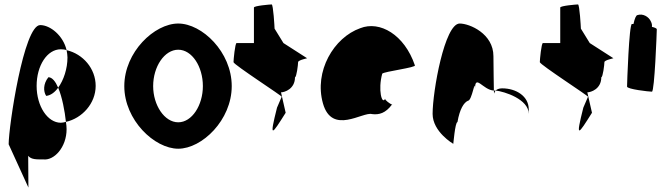

<svg xmlns="http://www.w3.org/2000/svg" viewBox="-20 -662 3011 865"><path d="M19 -12 108 183 107 40C121 58 148 56 174 56C223 63 280 2 280 -80C280 -90 279 -101 277 -113C269 -111 262 -109 254 -109C194 -109 145 -184 145 -275C145 -366 192 -440 254 -440C263 -440 272 -439 280 -436C265 -501 207 -549 161 -549C87 -549 19 -92 19 -12ZM188 -230C208 -232 227 -246 242 -267C230 -295 215 -314 198 -314C174 -284 175 -250 188 -230ZM242 -267C260 -225 272 -161 277 -113C350 -129 411 -196 411 -275C411 -353 354 -419 280 -436C282 -425 284 -414 284 -403C284 -353 267 -301 242 -267Z M540 -274C540 -121 676 8 783 8C890 8 1024 -121 1024 -274C1024 -428 890 -556 783 -556C676 -556 540 -428 540 -274ZM670 -274C670 -362 721 -438 783 -438C845 -438 894 -362 894 -274C894 -188 845 -111 783 -111C721 -111 670 -188 670 -274Z M1032 -382C1032 -371 1257 -226 1249 -226L1228 -177C1192 -34 1204 -54 1267 -154L1246 -246C1262 -246 1309 -261 1309 -314C1316 -314 1323 -371 1323 -382C1323 -392 1370 -400 1363 -400L1257 -468L1217 -533C1217 -540 1211 -642 1204 -642C1197 -642 1124 -636 1124 -628V-468H1046C1039 -468 1032 -392 1032 -382Z M1435 -196C1476 -52 1615 -160 1656 -148C1688 -144 1717 -152 1746 -191C1738 -193 1713 -212 1715 -217C1701 -188 1682 -257 1702 -330C1710 -340 1859 -358 1849 -368C1802 -506 1691 -570 1603 -535C1484 -493 1394 -341 1435 -196ZM1715 -217C1715 -217 1715 -218 1715 -218C1715 -218 1715 -217 1715 -217ZM1747 -192 1746 -191C1748 -191 1748 -191 1747 -190Z M1929 -149C1929 -68 2022 -14 2022 -14C2022 -6 2030 -112 2041 -112C2051 -171 2070 -200 2088 -208C2107 -208 2120 -314 2120 -261C2120 -331 2156 -256 2205 -254C2205 -281 2203 -346 2203 -409C2203 -510 2096 -556 2051 -556C1983 -556 1929 -250 1929 -149ZM2205 -254C2206 -246 2205 -242 2206 -241C2206 -237 2206 -246 2213 -254ZM2213 -254C2252 -250 2362 -215 2362 -149V-170C2362 -228 2306 -264 2242 -264C2227 -264 2218 -259 2213 -254Z M2412 -382C2412 -371 2637 -226 2629 -226L2608 -177C2572 -34 2584 -54 2647 -154L2626 -246C2642 -246 2689 -261 2689 -314C2696 -314 2703 -371 2703 -382C2703 -392 2750 -400 2743 -400L2637 -468L2597 -533C2597 -540 2591 -642 2584 -642C2577 -642 2504 -636 2504 -628V-468H2426C2419 -468 2412 -392 2412 -382Z M2805 -272C2805 -260 2904 -249 2917 -249C2929 -249 2939 -518 2939 -530C2939 -534 2930 -538 2917 -541C2918 -548 2917 -556 2913 -564C2903 -588 2875 -602 2852 -594C2846 -594 2839 -578 2834 -554H2827C2814 -554 2805 -284 2805 -272Z"/></svg>

Font: Ampere
Style: SCSuCnd
Weight: 400
Version: Version 1